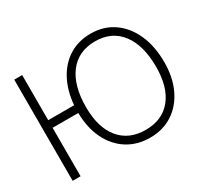

<svg xmlns="http://www.w3.org/2000/svg" viewBox="-136 -860 1143 1069"><g transform="rotate(-30 435.5 -326.0)"><path d="M827 -317.5Q827 -220 792.2 -146.8Q757.5 -73.5 695.2 -32.8Q633 8 550 8Q467 8 404.5 -31.8Q342 -71.5 307 -143.2Q272 -215 270.5 -311.5H105.5V0H54.5V-650.5H105.5V-360.5H272Q279.5 -451 315.8 -518.5Q352 -586 412 -623Q472 -660 550 -660Q633 -660 695.2 -617.2Q757.5 -574.5 792.2 -497.5Q827 -420.5 827 -317.5ZM774.5 -317.5Q774.5 -456 715.8 -533.2Q657 -610.5 550 -610.5Q442.5 -610.5 383.2 -533.2Q324 -456 324 -317.5Q324 -187 383.2 -114.5Q442.5 -42 550 -42Q657 -42 715.8 -114.5Q774.5 -187 774.5 -317.5Z"/></g></svg>

Font: Overused Grotesk Light
Style: Regular
Weight: 300
Version: Version 0.004